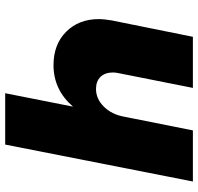

<svg xmlns="http://www.w3.org/2000/svg" viewBox="-32 -750 782 759"><g transform="rotate(-90 359.5 -371.0)"><path d="M613 -501C580 -534 536 -551 481 -551C416 -551 361 -525 317 -474L370 -742H167L21 0H223L277 -271C283 -304 296 -331 317 -352C338 -373 361 -383 387 -383C407 -383 423 -377 435 -365C446 -353 452 -337 452 -316C452 -309 451 -301 449 -292L391 0H593L658 -322C661 -341 663 -357 663 -372C663 -425 646 -468 613 -501Z"/></g></svg>

Font: Argentum Sans ExtraBold
Style: Italic
Weight: 800
Italic angle: -11.3°
Designer: Julieta Ulanovsky
Foundry: Julieta Ulanovsky
Version: Version 5.001;February 15, 2019;FontCreator 11.5.0.2425 64-b